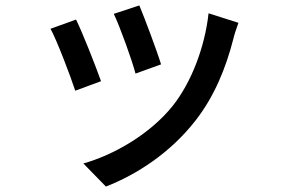

<svg xmlns="http://www.w3.org/2000/svg" viewBox="-20 -604 1040 707"><path d="M493 -584 399 -553C422 -505 467 -380 479 -333L573 -367C560 -411 511 -542 493 -584ZM748 -555C734 -429 684 -299 615 -213C532 -110 400 -34 287 -2L370 83C483 39 607 -41 699 -159C769 -248 812 -354 839 -460C843 -477 849 -495 858 -520ZM260 -532 166 -498C188 -459 240 -323 257 -270L352 -305C333 -359 283 -486 260 -532Z"/></svg>

Font: Genne Gothic Medium
Style: Regular
Weight: 500
Designer: Ryoko NISHIZUKA (kana & ideographs); Paul D. Hunt (Latin, Greek & Cyrillic); Wenlong ZHANG (bopomofo); Sandoll Communica
Foundry: Adobe Systems Incorporated
Version: Version 1.004;PS 1.004;hotconv 16.6.51;makeotf.lib2.5.65220